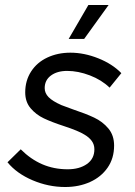

<svg xmlns="http://www.w3.org/2000/svg" viewBox="-20 -740 539 769"><path d="M10 -90 63 -142Q103 -102 149.5 -82Q196 -62 251 -62Q298 -62 328 -83Q358 -104 358 -142Q358 -161 347.5 -175.5Q337 -190 318 -201Q294 -216 236 -235Q187 -251 155.5 -266Q124 -281 102.5 -306.5Q81 -332 81 -370Q81 -417 104.5 -453.5Q128 -490 169.5 -509.5Q211 -529 262 -529Q317 -529 373.5 -506.5Q430 -484 466 -447L419 -389Q387 -420 340 -438Q293 -456 249 -456Q209 -456 184 -437.5Q159 -419 159 -387Q159 -367 174.5 -351Q190 -335 226 -319Q249 -311 272 -302Q323 -285 357 -269Q391 -253 414 -225.5Q437 -198 437 -157Q437 -106 411 -68.5Q385 -31 340.5 -11Q296 9 241 9Q174 9 110.5 -18Q47 -45 10 -90ZM255 -584 334 -720H415L317 -584Z"/></svg>

Font: Fixel Italic Variable 20240409 Display Thin
Style: Italic
Weight: 100
Italic angle: -10°
Designer: AlfaBravo + MacPaw
Foundry: Kyrylo Tkachov, Marchela Mozhyna, Serhii Makarenko, Maria Weinstein, Zakhar Kryvoshyya
Version: Version 1.211;Glyphs 3.2 (3225)